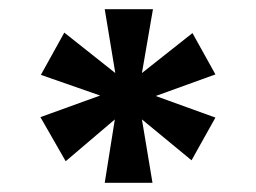

<svg xmlns="http://www.w3.org/2000/svg" viewBox="-20 -758 558 418"><path d="M289 -599C289 -599 313 -738 313 -738C313 -738 208 -738 208 -738C208 -738 231 -599 231 -599C231 -599 120 -687 120 -687C120 -687 69 -595 69 -595C69 -595 198 -550 198 -550C198 -550 68 -503 68 -503C68 -503 123 -407 123 -407C123 -407 230 -498 230 -498C230 -498 208 -360 208 -360C208 -360 312 -360 312 -360C312 -360 289 -498 289 -498C289 -498 397 -409 397 -409C397 -409 449 -502 449 -502C449 -502 319 -549 319 -549C319 -549 449 -596 449 -596C449 -596 399 -686 399 -686C399 -686 289 -599 289 -599Z"/></svg>

Font: Girnar Poppins
Style: SemiBold
Weight: 500
Designer: Ninad Kale (Devanagari), Jonny Pinhorn (Latin)
Foundry: Indian Type Foundry
Version: ""